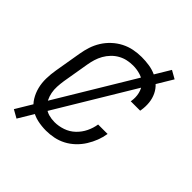

<svg xmlns="http://www.w3.org/2000/svg" viewBox="-188 -703 875 875"><g transform="rotate(45 250.0 -265.0)"><path d="M200 8Q171 8 144 2Q117 -4 95 -19Q73 -34 59 -57Q45 -80 38.5 -106Q32 -132 32.5 -160.5Q33 -189 38 -218L60 -348Q64 -373 72 -397.5Q80 -422 94 -444.5Q108 -467 128 -485.5Q148 -504 171.5 -516Q195 -528 220.5 -533Q246 -538 271 -538Q295 -538 319 -534.5Q343 -531 364 -521.5Q385 -512 402 -496.5Q419 -481 429 -460Q439 -439 441.5 -415Q444 -391 440 -366Q440 -365 439.5 -363.5Q439 -362 439 -360H378Q378 -361 378.5 -362Q379 -363 379 -364Q383 -388 377.5 -412Q372 -436 356.5 -452.5Q341 -469 318 -476Q295 -483 271 -483Q252 -483 233.5 -479Q215 -475 198 -465.5Q181 -456 167 -441.5Q153 -427 143.5 -410Q134 -393 128.5 -375Q123 -357 120 -339L98 -209Q95 -189 94 -169.5Q93 -150 96.5 -132Q100 -114 108 -97.5Q116 -81 130 -69Q144 -57 162 -52Q180 -47 200 -47Q226 -47 252.5 -56Q279 -65 299.5 -84.5Q320 -104 332 -129Q344 -154 348 -180H409Q405 -155 396 -131.5Q387 -108 373 -85.5Q359 -63 339.5 -44.5Q320 -26 297 -14Q274 -2 249 3Q224 8 200 8ZM66 64 27 42 410 -594 449 -572Z"/></g></svg>

Font: Iosevka Curly Light Oblique
Style: Regular
Weight: 300
Italic angle: -9°
Monospace: yes
Designer: Belleve Invis
Foundry: Belleve Invis
Version: Version 11.1.0; ttfautohint (v1.8.3)